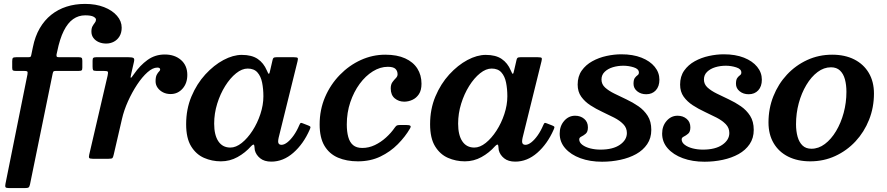

<svg xmlns="http://www.w3.org/2000/svg" viewBox="-20 -813 4542 983"><path d="M8 128Q5.5 140.5 8.2 145.2Q11 150 27 150H105.5Q121 150 126 146.8Q131 143.5 133.5 131.5L249.5 -435.5Q251.5 -445.5 254.5 -447.8Q257.5 -450 269.5 -450H384Q395 -450 398.2 -453Q401.5 -456 401.5 -467V-501.5Q401.5 -513.5 398 -516.8Q394.5 -520 384 -520H283Q272.5 -520 270.5 -523.2Q268.5 -526.5 269.5 -534.5L273 -550Q286 -614 306.5 -655Q327 -696 354.5 -715.2Q382 -734.5 416 -734.5Q446 -734.5 458.8 -727.5Q471.5 -720.5 471.5 -712.5Q471.5 -704 465.5 -696.5Q459.5 -689 453.8 -679Q448 -669 448 -651.5Q448 -632.5 458.2 -618.8Q468.5 -605 485.5 -597.5Q502.5 -590 523.5 -590Q545 -590 563 -599.5Q581 -609 592 -627.2Q603 -645.5 603 -671.5Q603 -704.5 579 -732.2Q555 -760 512.8 -776.5Q470.5 -793 415.5 -793Q364.5 -793 320.8 -779Q277 -765 242.2 -737.2Q207.5 -709.5 183.5 -668.2Q159.5 -627 148.5 -572L140.5 -533.5Q139 -524.5 136.2 -522.2Q133.5 -520 122 -520H62.5Q50 -520 46.2 -516.5Q42.5 -513 42.5 -499.5V-466Q42.5 -455.5 46 -452.8Q49.5 -450 59.5 -450H100Q115.5 -450 119.2 -447.2Q123 -444.5 120.5 -431.5Z M472 -520Q462 -520 458 -517Q454 -514 454 -502.5V-472.5Q454 -459 456.5 -454.5Q459 -450 472.5 -450H509Q529 -450 531.8 -446Q534.5 -442 531 -426L437 -22Q434 -9.5 436.5 -4.8Q439 0 456.5 0H534.5Q552.5 0 556 -4.2Q559.5 -8.5 562.5 -22.5L604.5 -204Q614.5 -248 635.2 -294.2Q656 -340.5 682 -379.8Q708 -419 735 -443Q762 -467 785.5 -467Q800 -467 800 -457Q800 -452 794.2 -446.8Q788.5 -441.5 782.5 -430.2Q776.5 -419 776.5 -397Q776.5 -378.5 787 -363.8Q797.5 -349 814.8 -340.2Q832 -331.5 853.5 -331.5Q890 -331.5 914.5 -359Q939 -386.5 939 -429.5Q939 -477.5 906.8 -505.8Q874.5 -534 823.5 -534Q774 -534 735.2 -506Q696.5 -478 666.5 -434.5Q651.5 -412 649.5 -415Q647.5 -418 652.5 -438L666 -497Q669.5 -512.5 663 -516.2Q656.5 -520 638 -520Z M1328.5 -320Q1328.5 -275.5 1313.2 -229.2Q1298 -183 1272.8 -144Q1247.5 -105 1217.8 -81.2Q1188 -57.5 1159.5 -57.5Q1119.5 -57.5 1098 -89.5Q1076.5 -121.5 1076.5 -180Q1076.5 -232 1092 -282Q1107.5 -332 1133 -372.8Q1158.5 -413.5 1188.8 -437.8Q1219 -462 1248 -462Q1280.5 -462 1298 -442.2Q1315.5 -422.5 1322 -390Q1328.5 -357.5 1328.5 -320ZM1565.5 -149Q1570.5 -160 1569.5 -163.2Q1568.5 -166.5 1558.5 -170.5L1531.5 -181Q1522.5 -185 1519.5 -183.5Q1516.5 -182 1512 -171.5Q1500 -143 1484 -120.2Q1468 -97.5 1451.5 -84.5Q1435 -71.5 1421 -71.5Q1404 -71.5 1404 -89Q1404 -93 1404.8 -98.2Q1405.5 -103.5 1406.5 -107.5L1503.5 -500Q1506.5 -512.5 1504 -516.2Q1501.5 -520 1484.5 -520H1395Q1384 -520 1380.5 -516.8Q1377 -513.5 1375.5 -506L1363.5 -454Q1360 -436 1356.8 -435Q1353.5 -434 1346 -452.5Q1330 -490.5 1299.5 -511.2Q1269 -532 1218 -532Q1173.5 -532 1124.2 -505.8Q1075 -479.5 1031.2 -431.8Q987.5 -384 960.2 -319.2Q933 -254.5 933 -177Q933 -105.5 958.5 -64Q984 -22.5 1024.5 -4.8Q1065 13 1111 13Q1156.5 13 1196 -8.8Q1235.5 -30.5 1266 -65Q1273 -72 1276.8 -72.8Q1280.5 -73.5 1282 -67.5Q1282.5 -64 1283 -59Q1283.5 -54 1284.5 -44.5Q1290.5 -20 1311.8 -2.8Q1333 14.5 1369 14.5Q1430 14.5 1481.8 -30.8Q1533.5 -76 1565.5 -149Z M2138 -384.5Q2138 -428.5 2116.8 -462Q2095.5 -495.5 2054.2 -514.2Q2013 -533 1952.5 -533Q1887.5 -533 1827.5 -505.8Q1767.5 -478.5 1719.8 -429.5Q1672 -380.5 1644.2 -315.8Q1616.5 -251 1616.5 -176Q1616.5 -108 1641.2 -66.5Q1666 -25 1710.2 -6Q1754.5 13 1812.5 13Q1876.5 13 1927.5 -11.5Q1978.5 -36 2016.8 -74.8Q2055 -113.5 2079 -155Q2085.5 -166 2080.2 -169.5Q2075 -173 2060 -173H2027.5Q2015 -173 2010.5 -169.8Q2006 -166.5 2001 -159.5Q1982.5 -132.5 1956.2 -108.8Q1930 -85 1899 -70.2Q1868 -55.5 1835 -55.5Q1805 -55.5 1787.8 -70Q1770.5 -84.5 1763 -111.8Q1755.5 -139 1755.5 -176Q1755.5 -236.5 1773.5 -289.8Q1791.5 -343 1821.5 -383.8Q1851.5 -424.5 1889 -447.8Q1926.5 -471 1965.5 -471Q1994 -471 2004.8 -460.2Q2015.5 -449.5 2015.5 -432.5Q2015.5 -422 2006.8 -413.2Q1998 -404.5 1989.2 -392.5Q1980.5 -380.5 1980.5 -360.5Q1980.5 -326.5 2001 -309.5Q2021.5 -292.5 2049.5 -292.5Q2071 -292.5 2091.2 -301.8Q2111.5 -311 2124.8 -331Q2138 -351 2138 -384.5Z M2577.5 -320Q2577.5 -275.5 2562.2 -229.2Q2547 -183 2521.8 -144Q2496.5 -105 2466.8 -81.2Q2437 -57.5 2408.5 -57.5Q2368.5 -57.5 2347 -89.5Q2325.5 -121.5 2325.5 -180Q2325.5 -232 2341 -282Q2356.5 -332 2382 -372.8Q2407.5 -413.5 2437.8 -437.8Q2468 -462 2497 -462Q2529.5 -462 2547 -442.2Q2564.5 -422.5 2571 -390Q2577.5 -357.5 2577.5 -320ZM2814.5 -149Q2819.5 -160 2818.5 -163.2Q2817.5 -166.5 2807.5 -170.5L2780.5 -181Q2771.5 -185 2768.5 -183.5Q2765.5 -182 2761 -171.5Q2749 -143 2733 -120.2Q2717 -97.5 2700.5 -84.5Q2684 -71.5 2670 -71.5Q2653 -71.5 2653 -89Q2653 -93 2653.8 -98.2Q2654.5 -103.5 2655.5 -107.5L2752.5 -500Q2755.5 -512.5 2753 -516.2Q2750.5 -520 2733.5 -520H2644Q2633 -520 2629.5 -516.8Q2626 -513.5 2624.5 -506L2612.5 -454Q2609 -436 2605.8 -435Q2602.5 -434 2595 -452.5Q2579 -490.5 2548.5 -511.2Q2518 -532 2467 -532Q2422.5 -532 2373.2 -505.8Q2324 -479.5 2280.2 -431.8Q2236.5 -384 2209.2 -319.2Q2182 -254.5 2182 -177Q2182 -105.5 2207.5 -64Q2233 -22.5 2273.5 -4.8Q2314 13 2360 13Q2405.5 13 2445 -8.8Q2484.5 -30.5 2515 -65Q2522 -72 2525.8 -72.8Q2529.5 -73.5 2531 -67.5Q2531.5 -64 2532 -59Q2532.5 -54 2533.5 -44.5Q2539.5 -20 2560.8 -2.8Q2582 14.5 2618 14.5Q2679 14.5 2730.8 -30.8Q2782.5 -76 2814.5 -149Z M3189.5 -132Q3189.5 -96.5 3153.8 -71.8Q3118 -47 3054 -47Q3027 -47 3002.2 -53.2Q2977.5 -59.5 2961.5 -71.5Q2945.5 -83.5 2945.5 -99.5Q2945.5 -108.5 2956.5 -113.8Q2967.5 -119 2978.8 -128.5Q2990 -138 2990 -161Q2990 -188.5 2971 -204.5Q2952 -220.5 2924.5 -220.5Q2891.5 -220.5 2868.5 -194.2Q2845.5 -168 2845.5 -129Q2845.5 -86 2874 -53.5Q2902.5 -21 2951.5 -3Q3000.5 15 3062.5 15Q3111 15 3156.2 5.2Q3201.5 -4.5 3237 -24.2Q3272.5 -44 3293.5 -75Q3314.5 -106 3314.5 -148Q3314.5 -191 3296 -220Q3277.5 -249 3248.5 -269Q3219.5 -289 3187 -304.2Q3154.5 -319.5 3125.5 -333.8Q3096.5 -348 3078 -364.8Q3059.5 -381.5 3059.5 -406Q3059.5 -429.5 3075.8 -445.2Q3092 -461 3117.5 -468.8Q3143 -476.5 3171.5 -476.5Q3198.5 -476.5 3224.8 -468.2Q3251 -460 3251 -441.5Q3251 -432.5 3244 -427.8Q3237 -423 3230.2 -414Q3223.5 -405 3223.5 -384Q3223.5 -361 3242.2 -345.8Q3261 -330.5 3288.5 -330.5Q3319 -330.5 3337.5 -350.5Q3356 -370.5 3356 -405Q3356 -441.5 3332 -471Q3308 -500.5 3264.2 -517.8Q3220.5 -535 3161 -535Q3124.5 -535 3085.2 -526.5Q3046 -518 3012.5 -499.5Q2979 -481 2958.2 -451.5Q2937.5 -422 2937.5 -380Q2937.5 -343.5 2955.8 -318Q2974 -292.5 3002.5 -274Q3031 -255.5 3063.2 -240.5Q3095.5 -225.5 3124.2 -210.8Q3153 -196 3171.2 -177.2Q3189.5 -158.5 3189.5 -132Z M3714 -132Q3714 -96.5 3678.2 -71.8Q3642.5 -47 3578.5 -47Q3551.5 -47 3526.8 -53.2Q3502 -59.5 3486 -71.5Q3470 -83.5 3470 -99.5Q3470 -108.5 3481 -113.8Q3492 -119 3503.2 -128.5Q3514.5 -138 3514.5 -161Q3514.5 -188.5 3495.5 -204.5Q3476.5 -220.5 3449 -220.5Q3416 -220.5 3393 -194.2Q3370 -168 3370 -129Q3370 -86 3398.5 -53.5Q3427 -21 3476 -3Q3525 15 3587 15Q3635.5 15 3680.8 5.2Q3726 -4.5 3761.5 -24.2Q3797 -44 3818 -75Q3839 -106 3839 -148Q3839 -191 3820.5 -220Q3802 -249 3773 -269Q3744 -289 3711.5 -304.2Q3679 -319.5 3650 -333.8Q3621 -348 3602.5 -364.8Q3584 -381.5 3584 -406Q3584 -429.5 3600.2 -445.2Q3616.5 -461 3642 -468.8Q3667.5 -476.5 3696 -476.5Q3723 -476.5 3749.2 -468.2Q3775.5 -460 3775.5 -441.5Q3775.5 -432.5 3768.5 -427.8Q3761.5 -423 3754.8 -414Q3748 -405 3748 -384Q3748 -361 3766.8 -345.8Q3785.5 -330.5 3813 -330.5Q3843.5 -330.5 3862 -350.5Q3880.5 -370.5 3880.5 -405Q3880.5 -441.5 3856.5 -471Q3832.5 -500.5 3788.8 -517.8Q3745 -535 3685.5 -535Q3649 -535 3609.8 -526.5Q3570.5 -518 3537 -499.5Q3503.5 -481 3482.8 -451.5Q3462 -422 3462 -380Q3462 -343.5 3480.2 -318Q3498.5 -292.5 3527 -274Q3555.5 -255.5 3587.8 -240.5Q3620 -225.5 3648.8 -210.8Q3677.5 -196 3695.8 -177.2Q3714 -158.5 3714 -132Z M3914.5 -186Q3914.5 -125 3940.8 -80.2Q3967 -35.5 4015.2 -11.2Q4063.5 13 4128.5 13Q4197 13 4256.2 -14.2Q4315.5 -41.5 4360 -89.2Q4404.5 -137 4429.5 -200Q4454.5 -263 4454.5 -334Q4454.5 -395 4428 -439.8Q4401.5 -484.5 4353.5 -508.8Q4305.5 -533 4240.5 -533Q4172 -533 4112.8 -505.8Q4053.5 -478.5 4009 -430.8Q3964.5 -383 3939.5 -320.2Q3914.5 -257.5 3914.5 -186ZM4055.5 -177Q4055.5 -233 4069.5 -284.8Q4083.5 -336.5 4108.5 -378.2Q4133.5 -420 4165.8 -444.2Q4198 -468.5 4234.5 -468.5Q4263 -468.5 4280.5 -452Q4298 -435.5 4305.8 -407Q4313.5 -378.5 4313.5 -343Q4313.5 -287.5 4299.5 -235.5Q4285.5 -183.5 4260.5 -141.8Q4235.5 -100 4203.2 -75.8Q4171 -51.5 4134.5 -51.5Q4106 -51.5 4088.8 -68Q4071.5 -84.5 4063.5 -113Q4055.5 -141.5 4055.5 -177Z"/></svg>

Font: Besley SemiBold
Style: Italic
Weight: 600
Italic angle: -13°
Designer: Owen Earl
Foundry: indestructible type*
Version: Version 2.001